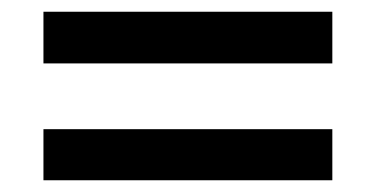

<svg xmlns="http://www.w3.org/2000/svg" viewBox="-20 -451 640 327"><path d="M54 -343V-431H546V-343ZM54 -144V-231H546V-144Z"/></svg>

Font: Mulish ExtraLight
Style: Bold
Weight: 700
Version: Version 3.603